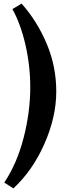

<svg xmlns="http://www.w3.org/2000/svg" viewBox="-20 -842 372 1078"><path d="M295.9 -328.1Q295.9 -185.5 229.7 -35.2Q163.6 115.2 55.2 215.8L3.9 183.1Q75.2 76.7 112.5 -67.9Q149.9 -212.4 149.9 -352.1Q149.9 -471.7 123.3 -588.6Q96.7 -705.6 49.8 -791L101.1 -821.8Q188.5 -723.6 242.2 -596.4Q295.9 -469.2 295.9 -328.1Z"/></svg>

Font: Literata Book
Style: Bold Italic
Weight: 700
Italic angle: -3°
Designer: Latin by Veronika Burian and Jose Scaglione. Greek by Irene Vlachou. Cyrillic by Vera Evstafieva
Foundry: TypeTogether
Version: Version 1.003;PS 001.003;hotconv 1.0.88;makeotf.lib2.5.64775